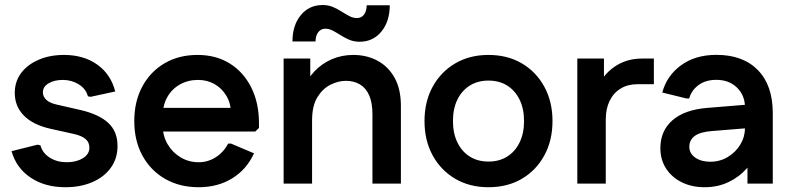

<svg xmlns="http://www.w3.org/2000/svg" viewBox="-20 -742 3202 776"><path d="M244 14.7Q161.7 14.7 103.7 -24.2Q45.7 -63 26.7 -131L131.7 -157.3L143.3 -154.7Q152.3 -122.7 181.7 -104.5Q211 -86.3 250 -86.3Q288.3 -86.3 314.8 -102.5Q341.3 -118.7 341.3 -145Q341.3 -167.3 325.5 -180.5Q309.7 -193.7 278 -200.7L183.3 -221.7Q112.7 -237.7 76.2 -275.2Q39.7 -312.7 39.7 -366.3Q39.7 -412.3 65.3 -446.7Q91 -481 136.2 -500.5Q181.3 -520 238.7 -520Q318 -520 373 -481Q428 -442 445.7 -372.3L346.3 -350.7L335.3 -352.7Q327.3 -383 298.5 -401Q269.7 -419 234 -419Q199.7 -419 176.5 -405.3Q153.3 -391.7 153.3 -368.7Q153.3 -351.7 167.2 -338.5Q181 -325.3 210.7 -319L305.7 -297.3Q380 -280 417.5 -245.3Q455 -210.7 455 -152Q455 -101.3 427.7 -63.7Q400.3 -26 352.8 -5.7Q305.3 14.7 244 14.7Z M783 14.7Q706 14.7 647.3 -19Q588.7 -52.7 555.7 -113Q522.7 -173.3 522.7 -252.7Q522.7 -332 555.2 -392.3Q587.7 -452.7 645.2 -486.3Q702.7 -520 778.3 -520Q853 -520 908.5 -485.5Q964 -451 995.3 -388.8Q1026.7 -326.7 1026.7 -244V-225L1011.7 -210.3H577.3V-306H975.3L914.3 -283.3Q913 -324.7 894.7 -355.2Q876.3 -385.7 846.7 -402.3Q817 -419 780.3 -419Q739.7 -419 707 -400.5Q674.3 -382 656 -349.3Q637.7 -316.7 637.7 -274V-234.3Q637.7 -193 657.2 -159.5Q676.7 -126 709.7 -106.2Q742.7 -86.3 783 -86.3Q820.7 -86.3 852.3 -106.7Q884 -127 902 -161.7H913.7L1006.7 -122.3Q976.7 -57 918.5 -21.2Q860.3 14.7 783 14.7Z M1126.3 0V-505.3H1234V-376.3L1204.7 -378Q1221 -422 1251 -453.7Q1281 -485.3 1321.2 -502.7Q1361.3 -520 1408 -520Q1462 -520 1505.7 -496.7Q1549.3 -473.3 1574.8 -427.7Q1600.3 -382 1600.3 -313.7V0H1485.3V-279.3Q1485.3 -327 1472 -356.8Q1458.7 -386.7 1434.5 -401Q1410.3 -415.3 1377.7 -415.3Q1348 -415.3 1316.5 -400Q1285 -384.7 1263.2 -349.8Q1241.3 -315 1241.3 -254.7V0ZM1433.3 -573.3Q1410.3 -573.3 1391.6 -581.3Q1373 -589.3 1356.8 -599.7Q1340.7 -610 1325.3 -618Q1310 -626 1295 -626Q1276.8 -626 1266.1 -611.7Q1255.3 -597.3 1255.3 -574.3H1162Q1162 -639.7 1195.7 -680.7Q1229.4 -721.7 1284 -721.7Q1307 -721.7 1325.7 -713.7Q1344.3 -705.7 1360.5 -695.3Q1376.7 -685 1392 -677Q1407.3 -669 1422.3 -669Q1441.3 -669 1451.7 -683.6Q1462 -698.2 1462 -720.7H1555.3Q1555.3 -656 1521.7 -614.7Q1488 -573.3 1433.3 -573.3Z M1954.1 14.7Q1878.3 14.7 1820.2 -19.3Q1762 -53.3 1728.8 -113.7Q1695.7 -174 1695.7 -252.7Q1695.7 -331.3 1728.8 -391.7Q1762 -452 1820.2 -486Q1878.5 -520 1954.1 -520Q2030.7 -520 2088.6 -486.2Q2146.6 -452.3 2179.8 -391.8Q2213 -331.3 2213 -252.7Q2213 -174 2179.8 -113.5Q2146.7 -53 2088.8 -19.2Q2030.9 14.7 1954.1 14.7ZM1954.3 -89Q1997.7 -89 2029.8 -109.2Q2062 -129.3 2080 -166.2Q2098 -203 2098 -252.4Q2098 -302.7 2080 -339.3Q2062 -376 2029.8 -396.2Q1997.7 -416.3 1954.3 -416.3Q1911 -416.3 1878.8 -396.2Q1846.7 -376 1828.7 -339.5Q1810.7 -303 1810.7 -252.6Q1810.7 -203 1828.7 -166.2Q1846.7 -129.3 1878.8 -109.2Q1911 -89 1954.3 -89Z M2313.3 0V-505.3H2421V-376.3L2391.7 -378Q2413.3 -437.3 2462.2 -471.3Q2511 -505.3 2574 -505.3H2622.7V-401.7H2556.7Q2517.7 -401.7 2488.8 -384.3Q2460 -367 2444.2 -335Q2428.3 -303 2428.3 -259.3V0Z M2827.7 14.7Q2776 14.7 2735.5 -5.3Q2695 -25.3 2672 -61Q2649 -96.7 2649 -142.7Q2649 -213.7 2698.2 -256.2Q2747.3 -298.7 2839.3 -306L3034.7 -322V-226.7L2856.3 -212.3Q2808.3 -208.3 2787.2 -192Q2766 -175.7 2766 -148.7Q2766 -122 2789.8 -105.2Q2813.7 -88.3 2850.7 -88.3Q2889.7 -88.3 2921.5 -107.5Q2953.3 -126.7 2972.2 -157.8Q2991 -189 2991 -225.3V-307.7Q2991 -356.3 2958.8 -387.8Q2926.7 -419.3 2875.3 -419.3Q2831 -419.3 2802.3 -397.5Q2773.7 -375.7 2765.7 -344H2754.7L2656.7 -368Q2674.7 -435.7 2732.3 -478Q2790 -520.3 2875.7 -520.3Q2982.7 -520.3 3043 -458.8Q3103.3 -397.3 3103.3 -285V0H3001V-147L3042.3 -140.7Q3030.3 -98 2999.3 -62.5Q2968.3 -27 2924.7 -6.2Q2881 14.7 2827.7 14.7Z"/></svg>

Font: Fustat
Style: Regular
Weight: 400
Designer: Mohamed Gaber, Khaled Hosny, Laura Garcia Mut
Foundry: Kief Type Foundry, Alif Type Foundry, Hard Type Foundry
Version: Version 1.007